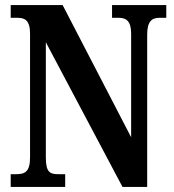

<svg xmlns="http://www.w3.org/2000/svg" viewBox="-20 -734 685 754"><path d="M22 0H236V-50H208C176 -50 160 -58 160 -116V-568L461 0H558V-598C558 -651 577 -664 606 -664H633V-714H420V-664H447C474 -664 495 -653 495 -602V-195L226 -714H22V-664H49C76 -664 98 -656 98 -602V-116C98 -58 77 -50 43 -50H22Z"/></svg>

Font: Noto Serif Lao ExtraCondensed
Style: Bold
Weight: 700
Width: 2
Designer: Monotype Design Team
Foundry: Monotype Imaging Inc.
Version: Version 2.003